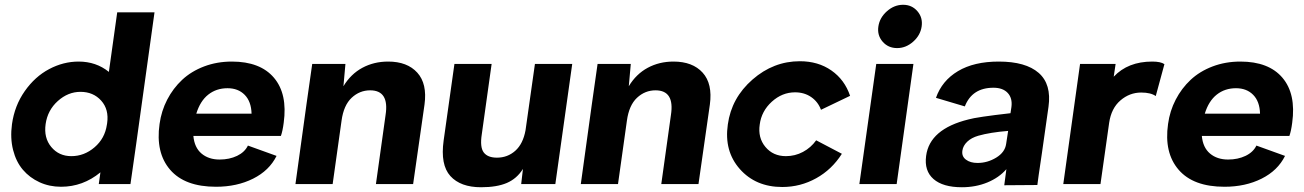

<svg xmlns="http://www.w3.org/2000/svg" viewBox="-20 -766 5428 799"><path d="M623 -714.8 546.9 -168 522.9 0H391.1L397.9 -48.8Q325.2 11.2 233.9 11.2Q185.5 11.2 144.5 -7.6Q103.5 -26.4 75.2 -59.6Q46.9 -92.8 34.4 -142.1Q22 -191.4 29.8 -249Q40.5 -326.2 83 -386.7Q125.5 -447.3 184.6 -478.5Q243.7 -509.8 307.1 -509.8Q379.9 -509.8 433.1 -466.8L467.8 -714.8ZM276.9 -116.2Q330.6 -116.2 373.5 -153.1Q416.5 -189.9 424.8 -247.1L425.8 -252.9Q434.1 -310.5 401.1 -347.2Q368.2 -383.8 314.9 -383.8Q263.2 -383.8 220.7 -345.7Q178.2 -307.6 169.9 -250Q161.6 -192.4 193.4 -154.3Q225.1 -116.2 276.9 -116.2Z M878.9 11.2Q749 11.2 688 -59.6Q627 -130.4 644 -250Q651.4 -304.2 675.8 -351.3Q700.2 -398.4 738 -433.8Q775.9 -469.2 829.3 -489.5Q882.8 -509.8 944.8 -509.8Q1063 -509.8 1120.1 -442.4Q1177.2 -375 1160.6 -254.9Q1156.2 -220.7 1148.9 -200.2H784.7Q789.1 -151.9 818.6 -127Q848.1 -102.1 894 -102.1Q934.6 -102.1 966.6 -117.4Q998.5 -132.8 1011.7 -160.2L1130.9 -117.2Q1100.6 -56.2 1033.2 -22.5Q965.8 11.2 878.9 11.2ZM796.9 -293H1026.9Q1025.4 -343.8 998.3 -371.3Q971.2 -398.9 926.8 -398.9Q880.4 -398.9 846.7 -372.3Q813 -345.7 796.9 -293Z M1595.2 -509.8Q1674.8 -509.8 1716.6 -463.6Q1758.3 -417.5 1746.6 -331.1L1699.2 0H1544.4L1584.5 -287.1Q1600.6 -390.1 1520.5 -390.1Q1476.6 -390.1 1443.4 -359.1Q1410.2 -328.1 1401.4 -264.2L1364.3 0H1209.5L1255.4 -332L1279.3 -500H1417.5L1409.2 -407.2Q1439.9 -458 1488 -483.9Q1536.1 -509.8 1595.2 -509.8Z M1981.9 13.2Q1896.5 13.2 1854.2 -33.4Q1812 -80.1 1826.2 -181.2L1871.1 -500H2025.9L1984.9 -207Q1976.6 -153.8 1992.9 -131.8Q2009.3 -109.9 2047.9 -109.9Q2092.3 -109.9 2124.5 -138.7Q2156.7 -167.5 2167 -224.1L2206.1 -500H2361.3L2291 0H2148.9L2156.2 -63Q2130.9 -22.5 2089.1 -4.6Q2047.4 13.2 1981.9 13.2Z M2782.7 -509.8Q2862.3 -509.8 2904.1 -463.6Q2945.8 -417.5 2934.1 -331.1L2886.7 0H2731.9L2772 -287.1Q2788.1 -390.1 2708 -390.1Q2664.1 -390.1 2630.9 -359.1Q2597.7 -328.1 2588.9 -264.2L2551.8 0H2397L2442.9 -332L2466.8 -500H2605L2596.7 -407.2Q2627.4 -458 2675.5 -483.9Q2723.6 -509.8 2782.7 -509.8Z M3008.8 -248Q3023.9 -358.4 3111.3 -434.8Q3198.7 -511.2 3308.6 -511.2Q3384.8 -511.2 3439.9 -472.7Q3495.1 -434.1 3517.6 -367.2L3396.5 -309.1Q3384.3 -342.3 3355.7 -362.1Q3327.1 -381.8 3288.6 -381.8Q3234.9 -381.8 3191.9 -342.8Q3148.9 -303.7 3141.6 -248Q3133.3 -192.9 3165.3 -154.5Q3197.3 -116.2 3250.5 -116.2Q3288.6 -116.2 3321.5 -133.8Q3354.5 -151.4 3376.5 -182.1L3483.4 -126Q3441.9 -60.5 3376.5 -24.2Q3311 12.2 3235.4 12.2Q3125 12.2 3058.8 -62.5Q2992.7 -137.2 3008.8 -248Z M3713.4 -565.9Q3676.3 -565.9 3653.1 -592.5Q3629.9 -619.1 3635.3 -655.8Q3640.6 -692.4 3670.9 -719.2Q3701.2 -746.1 3738.3 -746.1Q3774.9 -746.1 3797.9 -719.2Q3820.8 -692.4 3815.4 -655.8Q3810.1 -619.1 3780 -592.5Q3750 -565.9 3713.4 -565.9ZM3556.2 0 3626.5 -500H3781.2L3711.4 0Z M4136.2 -509.8Q4248.5 -509.8 4302.5 -462.6Q4356.4 -415.5 4343.3 -321.8L4315.9 -128.9Q4298.8 -14.6 4296.9 3.9L4159.2 4.9L4168 -62Q4137.7 -26.9 4089.1 -6.8Q4040.5 13.2 3982.9 13.2Q3903.8 13.2 3864.7 -21Q3825.7 -55.2 3834 -117.2Q3848.6 -229 4010.3 -269Q4043.9 -278.8 4185.1 -294.9L4189 -320.8Q4193.8 -357.4 4173.6 -379.2Q4153.3 -400.9 4114.3 -400.9Q4025.4 -400.9 3995.1 -323.2L3875 -358.9Q3899.9 -430.2 3966.6 -470Q4033.2 -509.8 4136.2 -509.8ZM3984.9 -139.2Q3981.4 -115.2 3999.8 -101.6Q4018.1 -87.9 4047.9 -87.9Q4089.4 -87.9 4125.7 -110.1Q4162.1 -132.3 4167 -167L4175.3 -221.2Q4101.1 -215.3 4051.3 -201.2Q4022.5 -192.9 4005.1 -176.3Q3987.8 -159.7 3984.9 -139.2Z M4774.9 -509.8Q4810.5 -509.8 4825.7 -499L4789.6 -366.2Q4769 -380.9 4729 -380.9Q4680.7 -380.9 4642.6 -348.1Q4604.5 -315.4 4595.7 -254.9L4559.6 0H4404.8L4474.6 -500H4622.6L4614.7 -446.8Q4673.8 -509.8 4774.9 -509.8Z M5075.7 11.2Q4945.8 11.2 4884.8 -59.6Q4823.7 -130.4 4840.8 -250Q4848.1 -304.2 4872.6 -351.3Q4897 -398.4 4934.8 -433.8Q4972.7 -469.2 5026.1 -489.5Q5079.6 -509.8 5141.6 -509.8Q5259.8 -509.8 5316.9 -442.4Q5374 -375 5357.4 -254.9Q5353 -220.7 5345.7 -200.2H4981.4Q4985.8 -151.9 5015.4 -127Q5044.9 -102.1 5090.8 -102.1Q5131.3 -102.1 5163.3 -117.4Q5195.3 -132.8 5208.5 -160.2L5327.6 -117.2Q5297.4 -56.2 5230 -22.5Q5162.6 11.2 5075.7 11.2ZM4993.7 -293H5223.6Q5222.2 -343.8 5195.1 -371.3Q5168 -398.9 5123.5 -398.9Q5077.1 -398.9 5043.5 -372.3Q5009.8 -345.7 4993.7 -293Z"/></svg>

Font: Human Sans Bold
Style: Italic
Weight: 700
Italic angle: -8°
Designer: Tim Radville
Foundry: Continuum
Version: Version 1.000;FEAKit 1.0